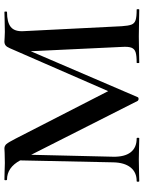

<svg xmlns="http://www.w3.org/2000/svg" viewBox="92 -758 665 890"><g transform="rotate(-90 425.0 -312.5)"><path d="M826 0Q792 0 773 -1L702 -2L630 -1Q612 0 580 0Q578 0 578 -6Q578 -12 580 -12Q613 -12 628.5 -17Q644 -22 649.5 -36.5Q655 -51 653 -81L633 -503L420 -7Q418 -3 412 -3Q407 -3 403 -7L153 -501L144 -121Q143 -68 164.5 -40Q186 -12 229 -12Q232 -12 232 -6Q232 0 229 0Q202 0 187 -1L132 -2L73 -1Q58 0 31 0Q28 0 28 -6Q28 -12 31 -12Q72 -12 94.5 -40.5Q117 -69 118 -121L127 -552Q94 -613 38 -613Q35 -613 35 -619Q35 -625 38 -625L81 -624Q94 -623 115 -623L162 -624Q170 -625 182 -625Q195 -625 203 -615.5Q211 -606 228 -573L448 -144L647 -600Q653 -614 660 -619.5Q667 -625 678 -625Q685 -625 696 -624Q707 -623 722 -623L777 -624Q790 -625 815 -625Q817 -625 817 -619Q817 -613 815 -613Q767 -613 745.5 -595.5Q724 -578 726 -538L749 -81Q751 -50 756.5 -36Q762 -22 777 -17Q792 -12 826 -12Q828 -12 828 -6Q828 0 826 0Z"/></g></svg>

Font: Cormorant SC SemiBold
Style: Regular
Weight: 600
Designer: Christian Thalmann (Catharsis Fonts)
Version: Version 3.000